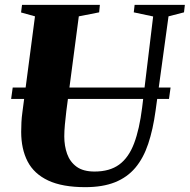

<svg xmlns="http://www.w3.org/2000/svg" viewBox="-20 -763 784 793"><path d="M676 -695.5 622.5 -305.5Q612 -228.5 592.2 -169.2Q572.5 -110 539 -70.2Q505.5 -30.5 454.8 -10.2Q404 10 332.5 10Q237.5 10 179 -17.5Q120.5 -45 94 -96.2Q67.5 -147.5 67.5 -218.5Q67.5 -237.5 68.5 -257.8Q69.5 -278 72.5 -299.5L124.5 -695.5L67 -711.5L71 -743H392.5L389.5 -712L305.5 -695.5L254 -304.5Q250.5 -275.5 248 -248.5Q245.5 -221.5 245.5 -199.5Q245.5 -160.5 257.2 -127.5Q269 -94.5 296.2 -74.5Q323.5 -54.5 370.5 -54.5Q433 -54.5 472.2 -83.2Q511.5 -112 533.8 -170.8Q556 -229.5 567 -318.5L612.5 -695L532.5 -712L536 -743H743.5L740 -712ZM684.5 -401.5 678 -354.5H26L32.5 -401.5Z"/></svg>

Font: Merriweather 96pt Black
Style: Italic
Weight: 900
Italic angle: -7.8°
Version: Version 2.101